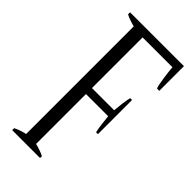

<svg xmlns="http://www.w3.org/2000/svg" viewBox="-241 -829 887 887"><g transform="rotate(45 202.5 -385.0)"><path d="M392 -770C392 -770 40 -770 40 -770C40 -770 40 -757 40 -757C55 -749 74 -742 98 -736C98 -736 98 -33 98 -33C79 -29 60 -23 40 -13C40 -13 40 0 40 0C40 0 222 0 222 0C222 0 222 -12 222 -12C207 -20 187 -27 163 -33C163 -33 163 -359 163 -359C163 -359 308 -359 308 -359C309 -346 311 -331 313 -313C315 -295 318 -280 321 -267C321 -267 333 -267 333 -267C333 -267 333 -490 333 -490C333 -490 321 -490 321 -490C318 -478 315 -463 313 -445C311 -427 309 -411 308 -398C308 -398 163 -398 163 -398C163 -398 163 -729 163 -729C163 -729 358 -729 358 -729C359 -714 361 -693 365 -666C369 -638 373 -620 377 -609C377 -609 392 -609 392 -609C392 -609 392 -770 392 -770Z"/></g></svg>

Font: BUSH 25 TRIRONG
Style: Regular
Weight: 400
Designer: Katatrad Team
Foundry: CadsonDemak